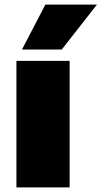

<svg xmlns="http://www.w3.org/2000/svg" viewBox="-20 -810 439 830"><path d="M51 0V-547H281V0ZM75 -596 176 -790H399L247 -596Z"/></svg>

Font: Georama Extended ExtraBold
Style: Regular
Weight: 800
Width: 7
Designer: Jean-Baptiste Levee
Foundry: Production Type
Version: Version 1.000